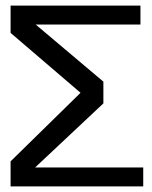

<svg xmlns="http://www.w3.org/2000/svg" viewBox="-20 -669 547 689"><path d="M484 -649V-581H108L351 -376V-298L106 -68H494V0H18V-90L269 -336L18 -551V-649Z"/></svg>

Font: Gamestation Display
Style: Regular
Weight: 400
Designer: Jonas Hecksher
Foundry: Jonas Hecksher, Playtypeª, e-types AS
Version: Version 1.003